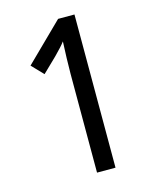

<svg xmlns="http://www.w3.org/2000/svg" viewBox="-102 -724 633 793"><g transform="rotate(-15 214.5 -327.5)"><path d="M293 0V-655H223L63 -498L110 -449L172 -509C194 -531 210 -549 218 -560C216 -515 214 -465 214 -422V0Z"/></g></svg>

Font: Noto Sans Telugu ExtraCondensed
Style: Regular
Weight: 400
Width: 2
Designer: Jelle Bosma - Monotype Design Team
Foundry: Monotype Imaging Inc.
Version: Version 2.005